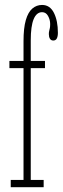

<svg xmlns="http://www.w3.org/2000/svg" viewBox="-20 -776 260 796"><path d="M24.5 0V-30H77.5V-493.5H19V-523.5H77.5V-605.5Q77.5 -659.5 87 -692.5Q96.5 -725.5 114 -740.5Q131.5 -755.5 154.5 -755.5Q187 -755.5 203.5 -722.8Q220 -690 220 -640Q220 -625 215.5 -616.5Q211 -608 201 -608Q191.5 -608 187 -615.5Q182.5 -623 182.5 -634.5Q182.5 -642.5 184 -648Q185.5 -653.5 186.8 -660Q188 -666.5 188 -676.5Q188 -694 179.2 -709.8Q170.5 -725.5 154.5 -725.5Q143 -725.5 134.2 -718.2Q125.5 -711 119.5 -696.5Q113.5 -682 110.5 -660.2Q107.5 -638.5 107.5 -609V-523.5H166.5V-493.5H107.5V-30H161V0Z"/></svg>

Font: Imbue Thin
Style: Regular
Weight: 100
Designer: Tyler Finck
Foundry: Etcetera Type Company
Version: Version 1.102